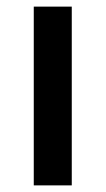

<svg xmlns="http://www.w3.org/2000/svg" viewBox="-20 -560 319 580"><path d="M196.8 0H82V-540H196.8Z"/></svg>

Font: f0_21440          
Style: Regular
Weight: 600
Foundry: Ascender Corporation
Version: Version 1.10